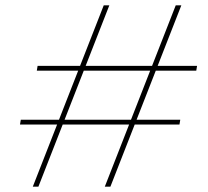

<svg xmlns="http://www.w3.org/2000/svg" viewBox="-20 -700 780 720"><path d="M373 0 639 -680H660L394 0ZM103 0 369 -680H390L124 0ZM55 -233 58 -251H656L653 -233ZM118 -435 121 -453H719L716 -435Z"/></svg>

Font: DM Sans 24pt Thin
Style: Italic
Weight: 250
Italic angle: -10°
Designer: Colophon Foundry, Jonny Pinhorn
Foundry: Colophon Foundry
Version: Version 4.004;gftools[0.9.30]